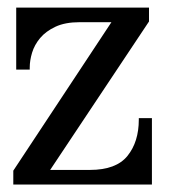

<svg xmlns="http://www.w3.org/2000/svg" viewBox="-20 -494 463 514"><path d="M378.9 -473.6V-436.5L114.3 -39.1H220.7Q291 -39.1 321.3 -76.7Q351.6 -114.3 351.6 -173.8V-177.7H386.7V0H15.6V-37.1L278.3 -434.6H193.4Q154.3 -434.6 128.4 -422.4Q102.5 -410.2 87.4 -392.1Q72.3 -374 65.9 -353Q59.6 -332 59.6 -313.5V-307.6H23.4V-473.6Z"/></svg>

Font: Subtext
Style: Regular
Weight: 400
Designer: Christopher J. Fynn
Foundry: Christopher J. Fynn for DDC
Version: Version 1.000 preliminary